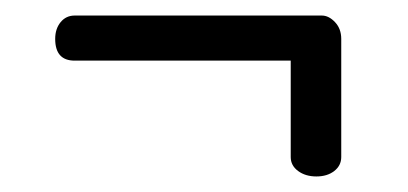

<svg xmlns="http://www.w3.org/2000/svg" viewBox="-20 -290 525 247"><path d="M51 -240Q51 -253 58 -261.5Q65 -270 76 -270H394Q403 -270 411 -261.5Q419 -253 419 -240V-88Q419 -77 410 -70Q401 -63 387 -63Q373 -63 363.5 -70Q354 -77 354 -88V-212H76Q51 -212 51 -240Z"/></svg>

Font: Dosis
Style: Book
Weight: 400
Designer: EdgarTolentino, PabloImpallari, IginoMarini
Foundry: EdgarTolentino, PabloImpallari, IginoMarini
Version: Version 1.007